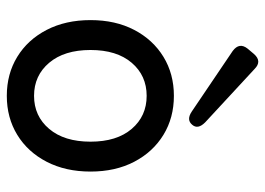

<svg xmlns="http://www.w3.org/2000/svg" viewBox="-130 -656 797 578"><g transform="rotate(90 269.0 -367.5)"><path d="M269 11Q203 11 151.5 -20.5Q100 -52 70.5 -109Q41 -166 41 -241Q41 -316 70.5 -372.5Q100 -429 151.5 -460.5Q203 -492 269 -492Q335 -492 386.5 -460.5Q438 -429 467.5 -372.5Q497 -316 497 -241Q497 -166 467.5 -109Q438 -52 386.5 -20.5Q335 11 269 11ZM269 -71Q330 -71 368.5 -116.5Q407 -162 407 -241Q407 -320 368.5 -365Q330 -410 269 -410Q208 -410 169.5 -365Q131 -320 131 -241Q131 -162 169.5 -116.5Q208 -71 269 -71ZM356 -547Q341 -529 316 -546L134 -669Q107 -689 127 -714L143 -733Q165 -758 188 -735L349 -586Q371 -564 356 -547Z"/></g></svg>

Font: Zen Maru Gothic Medium
Style: Regular
Weight: 500
Designer: Yoshimichi Ohira
Foundry: Positype
Version: Version 1.001